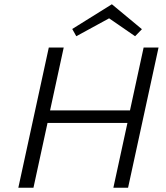

<svg xmlns="http://www.w3.org/2000/svg" viewBox="-20 -881 779 901"><path d="M492 -795 338 -711 319 -745 505 -861 646 -744 614 -711ZM654 -658H724L581 0H512L578 -304H203L137 0H66L209 -658H279L215 -363H590Z"/></svg>

Font: EauTestInfant
Style: Italic
Weight: 400
Italic angle: -12°
Designer: Christian Thalmann (Catharsis Fonts)
Version: Version 0.001;PS 000.001;hotconv 1.0.88;makeotf.lib2.5.64775